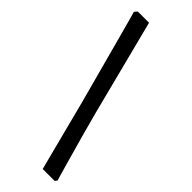

<svg xmlns="http://www.w3.org/2000/svg" viewBox="-258 -705 844 844"><g transform="rotate(45 164.5 -282.5)"><path d="M225 110Q225 110 218 83Q211 56 199 9.5Q187 -37 172 -95Q157 -153 141 -215Q128 -264 112 -323Q96 -382 80 -441.5Q64 -501 50.5 -551Q37 -601 28.5 -631.5Q20 -662 20 -662L31 -675H101L216 -226Q231 -169 247 -111.5Q263 -54 276.5 -6.5Q290 41 298.5 70.5Q307 100 307 100L299 110Z"/></g></svg>

Font: Alegreya SemiBold
Style: Regular
Weight: 600
Designer: Juan Pablo del Peral
Foundry: Huerta Tipografica
Version: Version 2.009